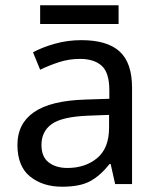

<svg xmlns="http://www.w3.org/2000/svg" viewBox="-20 -697 601 727"><path d="M288 -545Q386 -545 433 -502Q480 -459 480 -365V0H416L399 -76H395Q360 -32 321.5 -11Q283 10 215 10Q142 10 94 -28.5Q46 -67 46 -149Q46 -229 109 -272.5Q172 -316 303 -320L394 -323V-355Q394 -422 365 -448Q336 -474 283 -474Q241 -474 203 -461.5Q165 -449 132 -433L105 -499Q140 -518 188 -531.5Q236 -545 288 -545ZM314 -259Q214 -255 175.5 -227Q137 -199 137 -148Q137 -103 164.5 -82Q192 -61 235 -61Q303 -61 348 -98.5Q393 -136 393 -214V-262ZM429 -677V-606H132V-677Z"/></svg>

Font: Noto Sans Glagolitic
Style: Regular
Weight: 400
Designer: Monotype Design Team
Foundry: Monotype Imaging Inc.
Version: Version 2.004; ttfautohint (v1.8.4.7-5d5b)